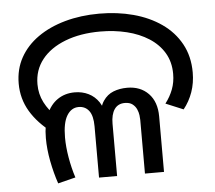

<svg xmlns="http://www.w3.org/2000/svg" viewBox="-50 -720 875 783"><g transform="rotate(-5 388.0 -328.5)"><path d="M471 -355Q525 -355 558 -321Q591 -287 591 -227V0H513V-220Q513 -227 511.5 -239Q510 -251 504.5 -263.5Q499 -276 487.5 -285Q476 -294 456 -294Q428 -294 413.5 -273Q399 -252 399 -214V0H325V-210Q325 -253 309.5 -273.5Q294 -294 267 -294Q237 -294 219 -264.5Q201 -235 201 -175Q201 -137 208.5 -93Q216 -49 229 -9L157 9Q142 -35 132.5 -84.5Q123 -134 123 -179Q123 -235 139.5 -274.5Q156 -314 186 -334.5Q216 -355 256 -355Q287 -355 312.5 -342.5Q338 -330 354.5 -305.5Q371 -281 374 -243H352Q356 -286 372.5 -310.5Q389 -335 414.5 -345Q440 -355 471 -355ZM32 -410Q32 -469 58 -516Q84 -563 131.5 -596.5Q179 -630 243.5 -648Q308 -666 384 -666Q458 -666 523 -648.5Q588 -631 637.5 -596.5Q687 -562 715 -511Q743 -460 743 -394Q743 -351 730 -314Q717 -277 693 -247L621 -277Q641 -303 652 -332Q663 -361 663 -395Q663 -444 641 -481Q619 -518 580 -543Q541 -568 490 -580.5Q439 -593 382 -593Q300 -593 238 -569Q176 -545 142 -502Q108 -459 108 -401Q108 -361 125.5 -326.5Q143 -292 178 -258L152 -201Q94 -244 63 -296Q32 -348 32 -410Z"/></g></svg>

Font: oriya25
Style: Book
Weight: 400
Designer: Jelle Bosma - Monotype Design Team
Foundry: Monotype Imaging Inc.
Version: Version 2.003